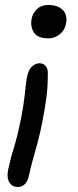

<svg xmlns="http://www.w3.org/2000/svg" viewBox="-20 -523 314 771"><path d="M51 228Q30 228 18 210Q6 192 13 157Q18 135 23 115Q28 95 35 73Q42 51 49 22.5Q56 -6 64 -45Q71 -81 74.5 -105Q78 -129 80 -147Q82 -165 83.5 -181Q85 -197 89 -216Q95 -245 109.5 -257Q124 -269 138 -269Q154 -269 163.5 -258Q173 -247 172 -227Q172 -172 166 -129Q160 -86 151 -39Q141 14 130.5 51.5Q120 89 111.5 119.5Q103 150 96 183Q93 201 81.5 214.5Q70 228 51 228ZM175 -369Q131 -369 116 -393Q101 -417 107 -448Q111 -469 128 -486Q145 -503 175 -503Q211 -503 231.5 -483.5Q252 -464 245 -428Q240 -401 219.5 -385Q199 -369 175 -369Z"/></svg>

Font: Shantell Sans
Style: Italic
Weight: 400
Italic angle: -11°
Designer: Stephen Nixon, Anya Danilova, Shantell Martin
Foundry: Arrow Type
Version: Version 1.011;[c5ecc13dd]